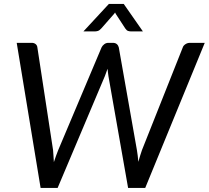

<svg xmlns="http://www.w3.org/2000/svg" viewBox="-20 -928 1031 948"><path d="M991 -716.5 697 0H612.5L515.5 -551.5Q514.5 -559.5 513.2 -569Q512 -578.5 511 -588.5Q507.5 -578.5 504 -569Q500.5 -559.5 497.5 -551.5L264.5 0H180.5L62.5 -716.5H136Q148.5 -716.5 156 -710.2Q163.5 -704 164.5 -694L242 -187Q243 -174 244 -158.8Q245 -143.5 246 -127.5Q251.5 -144 256.8 -159Q262 -174 267.5 -187L481.5 -694Q485.5 -702.5 494.5 -709.5Q503.5 -716.5 515.5 -716.5H537Q549.5 -716.5 556.8 -710.2Q564 -704 566.5 -694L656 -187Q658.5 -174 660 -159.5Q661.5 -145 663 -129Q667.5 -145 672 -159.5Q676.5 -174 681 -187L882.5 -694Q885 -702.5 895.2 -709.5Q905.5 -716.5 917.5 -716.5ZM685.5 -773H625.5Q620 -773 612.5 -775.2Q605 -777.5 598.5 -787.5L552.5 -858Q551.5 -860.5 550.2 -862.2Q549 -864 548 -866.5Q546.5 -863 542 -858L480 -787.5Q471 -777.5 463.2 -775.2Q455.5 -773 450 -773H392L517.5 -908.5H591Z"/></svg>

Font: Lato 2
Style: Italic
Weight: 400
Italic angle: -7°
Designer: Lukasz Dziedzic with Adam Twardoch and Botio Nikoltchev
Foundry: tyPoland Lukasz Dziedzic
Version: Version 2.015; 2015-08-06; http://www.latofonts.com/